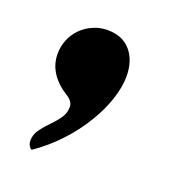

<svg xmlns="http://www.w3.org/2000/svg" viewBox="-67 -209 350 389"><g transform="rotate(20 108.0 -14.5)"><path d="M32.2 108.9Q32.2 97.2 38.8 87.2Q45.4 77.1 58.1 64Q71.3 50.3 77.6 40.5Q84 30.8 84 18.1Q84 6.3 70.8 -2Q23.9 -31.2 23.9 -75.2Q23.9 -91.3 30 -106Q36.1 -120.6 46.9 -131.3Q57.6 -142.1 72.3 -148.4Q86.9 -154.8 103 -154.8Q135.7 -154.8 153.3 -134Q170.9 -113.3 170.9 -79.1Q170.9 -57.1 162.1 -30Q153.3 -2.9 136.7 24.4Q119.6 53.2 95.2 79.3Q70.8 105.5 41 126Q32.2 120.1 32.2 108.9Z"/></g></svg>

Font: Pattaya
Style: Regular
Weight: 400
Designer: Pablo Impallari / Thai characters Designed by Thanarat Vachiruckul and Suppakit Chalermlarp
Foundry: Pablo Impallari
Version: Version 2.001